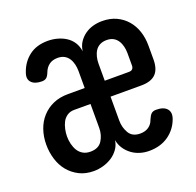

<svg xmlns="http://www.w3.org/2000/svg" viewBox="-105 -671 810 792"><g transform="rotate(-20 300.0 -275.0)"><path d="M259 -325V-399Q259 -415 255.5 -429.5Q252 -444 244.5 -455.5Q237 -467 225 -473.5Q213 -480 196 -480Q173 -480 158.5 -469Q144 -458 137 -440Q131 -424 123.5 -417.5Q116 -411 103 -411Q72 -411 57.5 -426.5Q43 -442 53 -469Q67 -510 99.5 -535Q132 -560 182 -560Q203 -560 223.5 -554.5Q244 -549 261 -538Q278 -527 289 -510Q300 -493 303 -470Q306 -493 317 -509.5Q328 -526 344 -537.5Q360 -549 379.5 -554.5Q399 -560 420 -560Q455 -560 482 -547.5Q509 -535 528 -513Q547 -491 556.5 -462Q566 -433 566 -400V-339Q566 -296 545.5 -275.5Q525 -255 482 -255H347V-150Q347 -120 361.5 -95Q376 -70 411 -70Q433 -70 448 -80.5Q463 -91 469 -109Q476 -126 483.5 -133Q491 -140 505 -140Q538 -140 552 -123.5Q566 -107 556 -80Q541 -39 506 -14.5Q471 10 421 10Q400 10 380.5 4Q361 -2 345 -14Q329 -26 318 -42.5Q307 -59 303 -80Q300 -58 287.5 -41Q275 -24 258 -13Q241 -2 220 4Q199 10 178 10Q142 10 114.5 -4Q87 -18 68 -41Q49 -64 39.5 -95Q30 -126 30 -159Q30 -194 40.5 -224.5Q51 -255 71.5 -277.5Q92 -300 120.5 -312.5Q149 -325 186 -325ZM259 -255H187Q169 -255 156 -246Q143 -237 136 -223.5Q129 -210 125.5 -193.5Q122 -177 122 -162Q122 -145 126 -128.5Q130 -112 138 -99Q146 -86 159.5 -78Q173 -70 192 -70Q228 -70 243.5 -94.5Q259 -119 259 -150ZM347 -325H453Q464 -325 469 -330.5Q474 -336 474 -346V-400Q474 -415 470.5 -429.5Q467 -444 459.5 -455.5Q452 -467 440 -473.5Q428 -480 411 -480Q394 -480 381.5 -473.5Q369 -467 361.5 -455.5Q354 -444 350.5 -429.5Q347 -415 347 -400Z"/></g></svg>

Font: Maple Mono Normal NL Medium
Style: Regular
Weight: 500
Monospace: yes
Designer: subframe7536
Version: Version 7.000